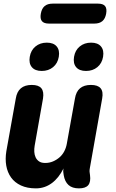

<svg xmlns="http://www.w3.org/2000/svg" viewBox="-20 -1028 640 1058"><path d="M415 10Q378 10 357.5 -8.5Q337 -27 331 -63Q329 -72 328.5 -81.5Q328 -91 330 -100Q304 -47 265 -18.5Q226 10 178 10Q130 10 95.5 -6Q61 -22 41 -50Q21 -78 14.5 -115Q8 -152 15 -195L67 -485Q73 -523 95 -541.5Q117 -560 155 -560Q193 -560 208 -541.5Q223 -523 217 -485L171 -225Q168 -208 169 -191Q170 -174 176.5 -160.5Q183 -147 195.5 -138.5Q208 -130 229 -130Q252 -130 272 -138.5Q292 -147 308 -161Q324 -175 334 -194Q344 -213 348 -235L393 -485Q399 -523 421 -541.5Q443 -560 481 -560Q519 -560 534.5 -541.5Q550 -523 543 -485L475 -101Q473 -91 473.5 -82Q474 -73 476 -63Q481 -26 466.5 -8Q452 10 415 10ZM454 -637Q417 -637 399.5 -658Q382 -679 388 -715Q394 -751 419.5 -772Q445 -793 482 -793Q519 -793 536.5 -772Q554 -751 548 -715Q542 -679 516.5 -658Q491 -637 454 -637ZM210 -637Q173 -637 155.5 -658Q138 -679 144 -715Q150 -751 175.5 -772Q201 -793 238 -793Q275 -793 292.5 -772Q310 -751 304 -715Q298 -679 272.5 -658Q247 -637 210 -637ZM250 -898Q222 -898 211 -911.5Q200 -925 205 -953Q210 -981 226 -994.5Q242 -1008 270 -1008H520Q548 -1008 559 -994.5Q570 -981 565 -953Q560 -925 544 -911.5Q528 -898 500 -898Z"/></svg>

Font: Maple Mono NL ExtraBold
Style: Italic
Weight: 800
Italic angle: -10°
Monospace: yes
Designer: subframe7536
Version: Version 7.000